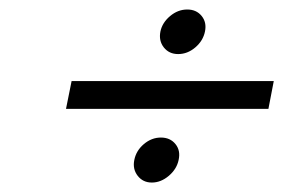

<svg xmlns="http://www.w3.org/2000/svg" viewBox="-20 -433 593 402"><path d="M315.9 -367.2Q319.8 -385.7 336.2 -399.4Q352.5 -413.1 372.1 -413.1Q391.1 -413.1 402.1 -399.7Q413.1 -386.2 409.2 -367.2Q405.3 -347.7 388.9 -333.7Q372.6 -319.8 353 -319.8Q334 -319.8 323 -333.7Q312 -347.7 315.9 -367.2ZM261.2 -98.1Q265.1 -117.7 281.2 -131.3Q297.4 -145 316.9 -145Q336.4 -145 347.4 -131.3Q358.4 -117.7 354 -98.1Q350.1 -79.1 333.5 -64.9Q316.9 -50.8 297.9 -50.8Q279.3 -50.8 268.3 -64.9Q257.3 -79.1 261.2 -98.1ZM553.2 -263.2 542 -205.1H118.2L129.9 -263.2Z"/></svg>

Font: Linux Libertine G
Style: Semibold Italic
Weight: 600
Italic angle: -11.5°
Designer: Philipp H. Poll
Foundry: Philipp H. Poll
Version: Version 5.1.1